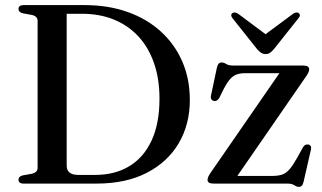

<svg xmlns="http://www.w3.org/2000/svg" viewBox="-20 -720 1264 753"><path d="M52.5 -15Q52.5 -28 68.5 -32L104.5 -38.5Q116 -41 121.8 -46.8Q127.5 -52.5 127.5 -62.5V-637.5Q127.5 -647.5 121.8 -653.2Q116 -659 104.5 -661.5L68.5 -668Q52.5 -672.5 52.5 -685Q52.5 -692 57.5 -696Q62.5 -700 72.5 -700H311.5Q404.5 -700 480.5 -673Q556.5 -646 611 -596.2Q665.5 -546.5 695 -478.5Q724.5 -410.5 724.5 -328Q724.5 -232 680.8 -158Q637 -84 555.2 -42Q473.5 0 359 0H72.5Q62 0 57.2 -4.2Q52.5 -8.5 52.5 -15ZM353 -34Q430 -34 486.5 -67.8Q543 -101.5 574.2 -168.2Q605.5 -235 605.5 -333Q605.5 -409.5 584.5 -471Q563.5 -532.5 523.8 -576Q484 -619.5 427.8 -642.8Q371.5 -666 301 -666H241.5V-71Q241.5 -52 253 -43Q264.5 -34 288 -34ZM1180.5 -420.5 899.5 -13.5 882 -30H1047Q1070.5 -30 1086.2 -35.2Q1102 -40.5 1115.2 -55.8Q1128.5 -71 1144.5 -99.5L1167.5 -141Q1172 -149 1177.2 -151.5Q1182.5 -154 1188.5 -153.5Q1195.5 -152 1198.5 -147Q1201.5 -142 1199.5 -133.5L1170.5 -6.5Q1167.5 4.5 1163.2 8.8Q1159 13 1152.5 13Q1144 13 1134.5 6.5Q1125 0 1106 0H818.5Q805 0 799.5 -3.8Q794 -7.5 794 -14.5Q794 -20 796.8 -26.5Q799.5 -33 806 -42.5L1085.5 -447L1102 -433H942Q922 -433 907.8 -427.8Q893.5 -422.5 881.8 -409Q870 -395.5 857.5 -371.5L840 -336Q835.5 -328.5 830.5 -325.8Q825.5 -323 819 -324Q812 -325.5 808.8 -331Q805.5 -336.5 807.5 -345.5L830.5 -454Q833.5 -466 837.8 -470.5Q842 -475 849.5 -475Q858 -475 867.2 -469Q876.5 -463 894.5 -463H1167.5Q1181.5 -463 1187 -459.2Q1192.5 -455.5 1192.5 -448Q1192.5 -443 1189.8 -436.5Q1187 -430 1180.5 -420.5ZM1041.5 -571 914 -666Q907 -670.5 901 -671Q895 -671.5 890.5 -668Q887 -665.5 887 -660Q887 -654.5 892 -648.5L988.5 -527Q996.5 -518 1004 -513Q1011.5 -508 1022 -508Q1032 -508 1039 -513Q1046 -518 1054 -527L1150.5 -648.5Q1156 -654.5 1156 -660Q1156 -665.5 1152.5 -668Q1148.5 -671.5 1142.2 -671Q1136 -670.5 1129.5 -666L1001.5 -571Z"/></svg>

Font: Fraunces 48pt
Style: Regular
Weight: 400
Version: Version 1.000;[b76b70a41]